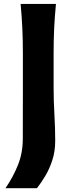

<svg xmlns="http://www.w3.org/2000/svg" viewBox="-20 -804 387 995"><path d="M8.3 171.4Q47.4 114.7 72.8 51.8Q98.1 -11.2 98.1 -83.5L98.6 -336.4V-522Q98.6 -597.2 95.7 -658Q92.8 -718.8 86.9 -783.7H270Q263.7 -718.8 260.7 -658Q257.8 -597.2 257.8 -522V-352.5Q257.8 -279.3 262 -209.5Q266.1 -139.6 266.1 -74.7Q266.1 -18.6 250.7 27.6Q235.4 73.7 213.4 109.9Q191.4 146 171.4 171.4Z"/></svg>

Font: Pinar DS4-SemiBold
Style: Regular
Weight: 600
Designer: Amin Abedi
Version: Version 2.000